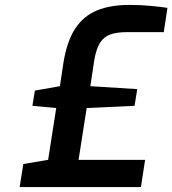

<svg xmlns="http://www.w3.org/2000/svg" viewBox="-20 -762 702 782"><path d="M60 0 75 -94 176 -111 209 -322 112 -331 122 -393 224 -411 238 -504Q252 -593 286 -645Q320 -697 375 -719.5Q430 -742 507 -742Q554 -742 595 -738Q636 -734 662 -730L647 -631H494Q457 -631 430.5 -622Q404 -613 388 -588.5Q372 -564 364 -517L348 -411L539 -399L528 -331L333 -322L300 -111H571L554 0Z"/></svg>

Font: Exo Thin SemiBold
Style: Italic
Weight: 600
Italic angle: -9°
Version: Version 2.000